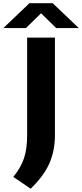

<svg xmlns="http://www.w3.org/2000/svg" viewBox="-84 -968 497 1164"><path d="M102 176 -3.5 104.5Q42 49.5 61.2 -7.8Q80.5 -65 80.5 -148.5V-740H249V-147.5Q249 -55.5 216 21Q183 97.5 102 176ZM-63.5 -798 94.5 -948.5H235.5L393.5 -798H256.5L165 -887.5L73.5 -798Z"/></svg>

Font: Encode Sans Expanded
Style: Bold
Weight: 700
Width: 7
Designer: Multiple Designers
Foundry: Impallari Type
Version: Version 3.000; ttfautohint (v1.8.3) -l 8 -r 50 -G 200 -x 14 